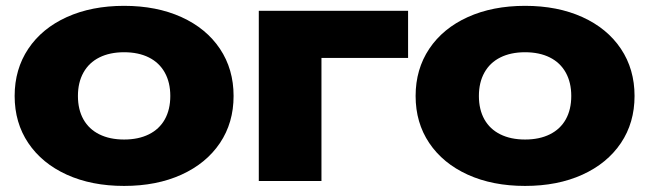

<svg xmlns="http://www.w3.org/2000/svg" viewBox="-20 -608 2181 645"><path d="M29.2 -285.6Q29.2 -375.5 75.1 -444.2Q121.1 -512.8 204.4 -550.6Q287.8 -588.4 396.9 -588.4Q506.1 -588.4 589.5 -550.6Q672.8 -512.8 718.8 -444.2Q764.7 -375.5 764.7 -285.6Q764.7 -195.6 718.8 -127.4Q672.8 -59.1 589.5 -21.2Q506.1 16.6 396.9 16.6Q287.8 16.6 204.4 -21.2Q121.1 -59.1 75.1 -127.4Q29.2 -195.6 29.2 -285.6ZM552.1 -285.6Q552.1 -331 533.6 -364.2Q515.1 -397.5 480.1 -415Q445.1 -432.5 396.9 -432.5Q348.8 -432.5 313.8 -415Q278.8 -397.5 260.3 -364.2Q241.8 -331 241.8 -285.6Q241.8 -239.9 260.3 -206.9Q278.8 -174 313.8 -156.7Q348.8 -139.3 396.9 -139.3Q445.1 -139.3 480.1 -156.7Q515.1 -174 533.6 -206.9Q552.1 -239.9 552.1 -285.6Z M1350.9 -413.3H963.5L1059.9 -509.7V0H849.4V-571.8H1350.9Z M1376.2 -285.6Q1376.2 -375.5 1422.1 -444.2Q1468.1 -512.8 1551.4 -550.6Q1634.8 -588.4 1743.9 -588.4Q1853.1 -588.4 1936.5 -550.6Q2019.8 -512.8 2065.8 -444.2Q2111.7 -375.5 2111.7 -285.6Q2111.7 -195.6 2065.8 -127.4Q2019.8 -59.1 1936.5 -21.2Q1853.1 16.6 1743.9 16.6Q1634.8 16.6 1551.4 -21.2Q1468.1 -59.1 1422.1 -127.4Q1376.2 -195.6 1376.2 -285.6ZM1899.1 -285.6Q1899.1 -331 1880.6 -364.2Q1862.1 -397.5 1827.1 -415Q1792.1 -432.5 1743.9 -432.5Q1695.8 -432.5 1660.8 -415Q1625.8 -397.5 1607.3 -364.2Q1588.8 -331 1588.8 -285.6Q1588.8 -239.9 1607.3 -206.9Q1625.8 -174 1660.8 -156.7Q1695.8 -139.3 1743.9 -139.3Q1792.1 -139.3 1827.1 -156.7Q1862.1 -174 1880.6 -206.9Q1899.1 -239.9 1899.1 -285.6Z"/></svg>

Font: Unbounded Variable
Style: Regular
Weight: 400
Designer: Luke Prowse, Jean-Baptiste Morizot, Fátima Lázaro, Florian Runge
Foundry: NaN
Version: Version 1.600;FEAKit 1.0